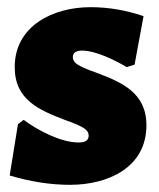

<svg xmlns="http://www.w3.org/2000/svg" viewBox="-20 -503 442 535"><path d="M380 -458C330 -475 281 -483 232 -483C128 -483 21 -431 21 -316C21 -224 90 -196 163 -168C186 -160 202 -153 212 -147C222 -141 227 -134 227 -125C227 -112 218 -106 199 -106C149 -106 85 -140 46 -169L30 -157L7 -14C64 3 120 12 175 12C281 12 388 -36 388 -154C388 -245 319 -274 247 -301C224 -309 208 -316 198 -322C188 -328 183 -335 183 -344C183 -356 192 -362 209 -362C247 -362 301 -335 333 -316L355 -323Z"/></svg>

Font: Luna Sans Black
Style: Regular
Weight: 900
Designer: Juan Pablo del Peral
Foundry: Huerta Tipografica
Version: Version 2.001; ttfautohint (v1.5)